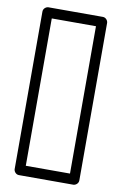

<svg xmlns="http://www.w3.org/2000/svg" viewBox="-91 -847 587 924"><g transform="rotate(10 202.0 -385.0)"><path d="M94 -25V-745H310V-25ZM44 0C44 10.7 53.9 25 69 25H335C345.7 25 360 15.1 360 0V-770C360 -780.7 350.1 -795 335 -795H69C58.3 -795 44 -785.1 44 -770Z"/></g></svg>

Font: Poland Can Into
Style: BigWritingsOLn
Weight: 700
Foundry: Cannot Into Space Fonts
Version: Version 0.92